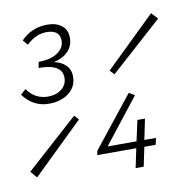

<svg xmlns="http://www.w3.org/2000/svg" viewBox="-90 -724 784 798"><g transform="rotate(-10 302.0 -325.5)"><path d="M112 -326Q45 -326 3 -383L25 -403Q58 -356 113 -356Q147 -356 170 -374Q193 -392 193 -422Q193 -480 94 -480L99 -505Q150 -505 179 -525Q208 -545 208 -575Q208 -621 152 -621Q107 -621 67 -583L49 -604Q94 -651 161 -651Q198 -651 221 -633Q244 -615 244 -581Q244 -547 221.5 -524Q199 -501 161 -493Q191 -487 210 -468.5Q229 -450 229 -421Q229 -377 195.5 -351.5Q162 -326 112 -326ZM9 -33 -15 -61 205 -259 222 -240ZM400 -399 383 -418 594 -623 619 -596ZM419 0 436 -81H271L275 -99L445 -313L469 -299L320 -109H442L461 -196H493L475 -109H524L518 -81H470L453 0Z"/></g></svg>

Font: TypoPRO Source Code Pro
Style: Italic
Weight: 300
Italic angle: -11°
Monospace: yes
Designer: Paul D. Hunt, Teo Tuominen
Foundry: Adobe Systems Incorporated
Version: Version 1.030;PS 1.0;hotconv 1.0.84;makeotf.lib2.5.63406